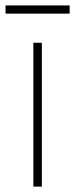

<svg xmlns="http://www.w3.org/2000/svg" viewBox="-40 -688 276 708"><path d="M83 -530.3H114.3V0H83ZM216.8 -637.7H-19.5V-668H216.8Z"/></svg>

Font: Pretendard JP Thin
Style: Regular
Weight: 100
Designer: Base glyphs from Inter by Rasmus Andersson; Hangeul glyphs from Noto Sans CJK(Source Han Sans) by Jang Soo-young and Kan
Foundry: Kil Hyung-jin
Version: Version 1.309